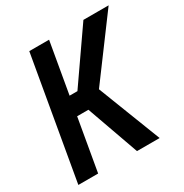

<svg xmlns="http://www.w3.org/2000/svg" viewBox="-165 -841 932 972"><g transform="rotate(-30 301.5 -355.5)"><path d="M254.9 -710.9 131.3 0H15.6L139.2 -710.9ZM603 -710.9 301.3 -304.2H151.9L153.8 -413.6H249L455.6 -710.9ZM358.4 0 241.2 -329.1 327.6 -420.4 490.7 0Z"/></g></svg>

Font: Roboto Condensed Medium
Style: Italic
Weight: 500
Italic angle: -12°
Designer: Christian Robertson
Foundry: Google
Version: Version 3.0; 2020